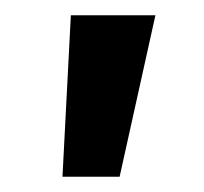

<svg xmlns="http://www.w3.org/2000/svg" viewBox="-20 -650 268 252"><path d="M62 -418 73 -630H184L137 -418Z"/></svg>

Font: Alumni Sans Thin ExtraBold
Style: Italic
Weight: 800
Italic angle: -8°
Version: Version 1.016